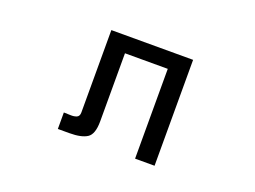

<svg xmlns="http://www.w3.org/2000/svg" viewBox="-84 -700 1167 877"><g transform="rotate(20 500.0 -261.5)"><path d="M628.9 -3.9V-440.4H420.9V-109.4Q420.9 -46.9 393.1 -28.8Q365.2 -10.7 307.6 -10.7H251V-90.8Q265.6 -90.8 283.2 -89.8Q300.8 -88.9 313.5 -94.2Q326.2 -99.6 326.2 -118.2V-518.6H723.6V-3.9Z"/></g></svg>

Font: Kosugi
Style: Regular
Weight: 400
Version: Version 4.002